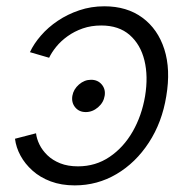

<svg xmlns="http://www.w3.org/2000/svg" viewBox="-20 -570 594 601"><path d="M248.5 -219.2Q227.5 -219.2 215.3 -234.1Q203.1 -249 206.5 -270Q210 -290.5 227.1 -305.4Q244.1 -320.3 265.1 -320.3Q286.1 -320.3 298.6 -305.4Q311 -290.5 307.6 -270Q304.2 -249 286.9 -234.1Q269.5 -219.2 248.5 -219.2ZM213.9 10.3Q171.9 10.3 138.7 -2.2Q105.5 -14.6 81.8 -35.9Q58.1 -57.1 44.2 -82.8Q30.3 -108.4 26.9 -135.7L92.8 -152.8Q94.7 -135.7 103.5 -117.7Q112.3 -99.6 128.4 -84Q144.5 -68.4 168.5 -58.8Q192.4 -49.3 224.1 -49.3Q279.3 -49.3 323 -78.9Q366.7 -108.4 395.3 -158.2Q423.8 -208 434.1 -269Q444.3 -331.1 432.1 -380.9Q419.9 -430.7 386 -460.4Q352.1 -490.2 296.9 -490.2Q265.6 -490.2 239 -481Q212.4 -471.7 191.4 -456.5Q170.4 -441.4 156 -423.6Q141.6 -405.8 133.8 -389.2L73.7 -406.7Q85.9 -433.1 108.2 -458.7Q130.4 -484.4 160.9 -504.9Q191.4 -525.4 228.3 -537.8Q265.1 -550.3 306.6 -550.3Q377.4 -550.3 425.8 -514.6Q474.1 -479 494.4 -415.8Q514.6 -352.5 500.5 -269Q487.3 -187 446 -123.8Q404.8 -60.5 344.7 -25.1Q284.7 10.3 213.9 10.3Z"/></svg>

Font: Inter 16pt Light
Style: Italic
Weight: 300
Italic angle: -9.3988°
Version: Version 4.001;git-66647c0bb